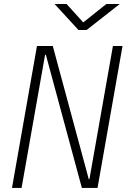

<svg xmlns="http://www.w3.org/2000/svg" viewBox="-20 -918 626 938"><path d="M379.9 0 204.1 -650.4H200.2L85.4 0H38.6L160.6 -693.4H237.8L413.6 -43H417L531.7 -693.4H578.6L456.5 0ZM363.3 -771.5 246.6 -898.4H305.2L386.7 -808.6L499.5 -898.4H564.9L403.3 -771.5Z"/></svg>

Font: Cascadia Mono NF ExtraLight
Style: Italic
Weight: 200
Italic angle: -10°
Monospace: yes
Designer: Aaron Bell
Foundry: Saja Typeworks
Version: Version 2404.023; ttfautohint (v1.8.4)